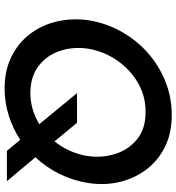

<svg xmlns="http://www.w3.org/2000/svg" viewBox="14 -766 767 835"><g transform="rotate(90 397.5 -348.5)"><path d="M68 -350Q58 -278 73.5 -212Q89 -146 128 -95Q167 -44 227 -14.5Q287 15 364 15Q426 15 482.5 -3Q539 -21 588 -53L636 5H768L664 -119Q708 -166 737 -225Q766 -284 776 -350Q787 -422 771 -487Q755 -552 716 -603Q677 -654 617.5 -683Q558 -712 481 -712Q403 -712 333.5 -684Q264 -656 208.5 -606.5Q153 -557 116.5 -491Q80 -425 68 -350ZM385 -300 520 -136Q489 -117 454.5 -107Q420 -97 382 -97Q312 -98 266 -133.5Q220 -169 201 -227Q182 -285 192 -350Q204 -418 243 -474.5Q282 -531 340.5 -565Q399 -599 469 -598Q541 -598 586.5 -560.5Q632 -523 650 -464.5Q668 -406 658 -342Q644 -264 595 -202L514 -300Z"/></g></svg>

Font: Jost* 500 Medium Italic
Style: Italic
Weight: 500
Italic angle: -10°
Version: Version 3.200; ttfautohint (v0.97) -l 8 -r 50 -G 200 -x 14 -